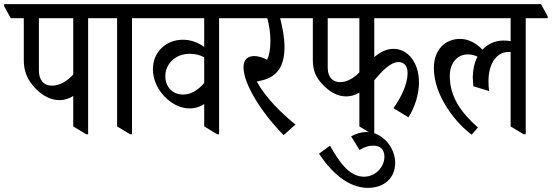

<svg xmlns="http://www.w3.org/2000/svg" viewBox="-57 -643 2667 928"><path d="M230 -159C256 -159 278 -167 297 -179V-32L360 6H369V-555H476V-564L444 -623H-37V-613L-5 -555H58V-351C58 -299 75 -255 117 -213C147 -182 188 -159 230 -159ZM131 -303V-555H297V-283C266 -249 230 -229 194 -229C154 -229 131 -256 131 -303Z M572 6H581V-555H688V-564L656 -623H402V-613L434 -555H509V-32Z M861 -119C887 -119 911 -127 930 -140V-32L993 6H1002V-555H1109V-564L1076 -623H614V-613L646 -555H930V-416C901 -437 867 -451 826 -451C750 -451 682 -396 682 -308C682 -255 708 -204 747 -168C779 -139 815 -119 861 -119ZM742 -275C742 -333 790 -383 859 -383C886 -383 908 -378 930 -366V-242C901 -208 866 -186 828 -186C775 -186 742 -225 742 -275Z M1314 10 1371 -41C1307 -93 1229 -167 1184 -249C1194 -251 1204 -253 1211 -255C1285 -273 1318 -326 1318 -415C1318 -460 1309 -509 1297 -555H1423V-564L1391 -623H1034V-613L1066 -555H1235C1244 -522 1250 -484 1250 -445C1250 -411 1246 -379 1234 -354C1212 -366 1190 -372 1171 -372C1139 -372 1120 -354 1120 -317C1120 -235 1212 -92 1314 10Z M1616 -177C1639 -177 1661 -184 1680 -195V-32L1743 6H1752V-255C1789 -299 1830 -343 1869 -343C1897 -343 1913 -323 1913 -291C1913 -234 1881 -172 1845 -120L1917 -76C1947 -121 1968 -187 1968 -244C1968 -293 1955 -332 1933 -361C1911 -390 1880 -407 1844 -407C1810 -407 1779 -390 1752 -367V-555H2036V-564L2004 -623H1349V-613L1381 -555H1455V-355C1455 -304 1467 -269 1509 -228C1538 -199 1574 -177 1616 -177ZM1527 -315V-555H1680V-293C1650 -263 1618 -246 1587 -246C1553 -246 1527 -268 1527 -315Z M1721 265C1800 265 1853 218 1853 144C1853 110 1840 76 1819 49C1793 17 1756 -5 1716 -5C1689 -5 1663 3 1640 16L1681 82C1708 65 1727 61 1748 61C1782 61 1801 81 1801 114C1801 164 1759 211 1702 211C1632 211 1583 141 1538 61L1485 100C1542 186 1623 265 1721 265Z M2223 8 2253 -27C2173 -97 2117 -174 2117 -275C2117 -342 2156 -380 2204 -380C2222 -380 2237 -376 2251 -369C2237 -343 2229 -310 2228 -272C2229 -255 2229 -246 2231 -226L2307 -203C2305 -216 2304 -230 2304 -251C2304 -332 2340 -392 2403 -392C2406 -392 2409 -392 2411 -392V-32L2474 6H2484V-555H2590V-564L2558 -623H1962V-613L1994 -555H2411V-444C2402 -446 2390 -447 2376 -447C2338 -447 2302 -432 2275 -403C2246 -432 2211 -455 2166 -455C2097 -455 2040 -405 2040 -314C2040 -178 2148 -47 2223 8Z"/></svg>

Font: Noto Serif Devanagari Condensed
Style: Regular
Weight: 400
Width: 3
Designer: Universal Thirst, Indian Type Foundry and the Monotype Design Team
Foundry: Monotype Imaging Inc.
Version: Version 2.004